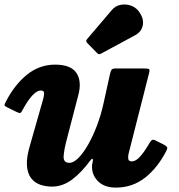

<svg xmlns="http://www.w3.org/2000/svg" viewBox="-26 -831 815 872"><path d="M2 -372Q42 -448.5 98 -493Q154 -537.5 224 -537.5Q296 -537.5 321.2 -499.5Q346.5 -461.5 329.5 -398.5L279 -204.5Q265 -152.5 263 -122Q261 -91.5 289 -91.5Q308.5 -91.5 330.8 -114.2Q353 -137 374.8 -175.2Q396.5 -213.5 414.5 -261Q432.5 -308.5 443.5 -358.5L473.5 -494.5Q476 -506 479.8 -513Q483.5 -520 498 -520H627.5Q645.5 -520 650.2 -517.5Q655 -515 651.5 -501L558 -133Q555 -121.5 556.5 -109.8Q558 -98 572.5 -98Q590.5 -98 610 -119.5Q629.5 -141 651.5 -179Q657.5 -189.5 663 -194.2Q668.5 -199 679.5 -193.5L714.5 -176Q727 -169.5 731.8 -164.2Q736.5 -159 729.5 -146Q690 -69 632.8 -24Q575.5 21 500 21Q447.5 21 418.5 -8.5Q389.5 -38 392 -80.5L396 -102.5Q396.5 -110 393 -109.8Q389.5 -109.5 384 -102Q344 -47.5 301.2 -15.5Q258.5 16.5 210 16.5Q182.5 16.5 157.2 8Q132 -0.5 115.2 -22Q98.5 -43.5 96.2 -81.5Q94 -119.5 112.5 -179L170 -381Q173.5 -393 174.2 -406.5Q175 -420 159.5 -420Q125 -420 77.5 -333.5Q71 -320.5 66.8 -318.2Q62.5 -316 49.5 -322.5L6.5 -343.5Q-6.5 -350 -5.5 -355Q-4.5 -360 2 -372ZM603 -781Q628 -749 622.8 -717.8Q617.5 -686.5 586 -670L432 -587Q423 -581.5 415.5 -589.5L369.5 -636.5Q361.5 -645.5 370 -654L482 -785.5Q497.5 -804 520.8 -808.8Q544 -813.5 566.5 -806.2Q589 -799 603 -781Z"/></svg>

Font: Besley* Heavy
Style: Italic
Weight: 800
Italic angle: -13°
Designer: Owen Earl
Foundry: indestructible type*
Version: Version 3.000; ttfautohint (v1.8.3)